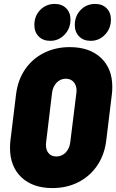

<svg xmlns="http://www.w3.org/2000/svg" viewBox="-20 -948 592 978"><path d="M31 -194Q31 -218 33 -231L62 -469Q71 -541 108 -595Q145 -649 204 -678.5Q263 -708 335 -708Q436 -708 494 -653.5Q552 -599 552 -506Q552 -482 550 -469L521 -231Q512 -159 475 -104.5Q438 -50 379 -20Q320 10 247 10Q147 10 89 -45Q31 -100 31 -194ZM338 -224 369 -474 370 -486Q370 -514 355 -530.5Q340 -547 315 -547Q288 -547 268.5 -527Q249 -507 245 -474L215 -224Q214 -219 214 -210Q214 -183 228 -167Q242 -151 267 -151Q295 -151 314.5 -171Q334 -191 338 -224ZM361 -820Q361 -867 391 -897.5Q421 -928 465 -928Q501 -928 523 -906Q545 -884 545 -849Q545 -803 515 -771.5Q485 -740 442 -740Q405 -740 383 -762.5Q361 -785 361 -820ZM155 -820Q155 -867 185 -897.5Q215 -928 259 -928Q295 -928 317 -906Q339 -884 339 -849Q339 -803 309 -771.5Q279 -740 236 -740Q199 -740 177 -762.5Q155 -785 155 -820Z"/></svg>

Font: Barlow Semi Condensed Black
Style: Italic
Weight: 900
Width: 4
Italic angle: -7°
Designer: Jeremy Tribby
Foundry: Tribby Type
Version: Version 1.408